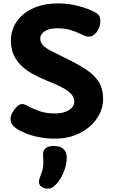

<svg xmlns="http://www.w3.org/2000/svg" viewBox="-20 -794 665 1126"><path d="M546.1 -716.9Q555.2 -711.7 561.8 -701.1Q568.4 -690.4 568.4 -671.1Q568.4 -646.7 558.6 -625.4Q548.7 -604.1 533.2 -591.5Q517.8 -578.9 500.1 -578.9Q490.3 -578.9 480.6 -582.8Q470.8 -586.7 452 -595.1Q422 -609.8 390.5 -618.9Q359 -628.1 314 -628.1Q285.6 -628.1 263.6 -620.7Q241.7 -613.3 228.9 -599.7Q216.2 -586 216.2 -567.6Q216.2 -544.7 232.6 -527.8Q248.9 -511 279.6 -495.6Q310.3 -480.1 352.3 -459.1Q430.3 -422.1 481.9 -388.4Q533.6 -354.7 559.2 -313.4Q584.8 -272.1 584.8 -212.2Q584.8 -169.2 564.9 -127.9Q545.1 -86.7 507.9 -53.6Q470.8 -20.6 419 -0.8Q367.2 19 302.6 19Q252.6 19 208.2 10.3Q163.8 1.6 129.3 -12.8Q94.8 -27.1 72.8 -42.3Q41.7 -65.6 41.7 -94Q41.7 -113.8 53 -134.3Q64.3 -154.8 80.1 -169.3Q95.8 -183.9 108.9 -183.9Q116.9 -183.9 127.4 -180.1Q137.9 -176.2 150.9 -168.2Q181.2 -152.2 217.1 -140.4Q252.9 -128.7 301.6 -128.7Q338.1 -128.7 363.4 -138.3Q388.8 -148 402.2 -163.5Q415.6 -179 415.6 -197.8Q415.6 -222.7 398.1 -242.1Q380.7 -261.6 345.3 -280.6Q310 -299.7 254.2 -321.1Q213.3 -338.1 175.5 -358.3Q137.7 -378.4 108.2 -405.9Q78.7 -433.3 61.4 -469.8Q44.1 -506.3 44.1 -555Q44.1 -620.1 78.8 -669.3Q113.6 -718.4 175.9 -746.2Q238.2 -774 321 -774Q383 -774 443.5 -757.9Q504 -741.9 546.1 -716.9ZM232.3 116.7Q230.3 92.7 245.3 77.3Q260.3 61.9 293.2 61.9Q333.9 61.9 352.2 79.9Q370.4 98 371.2 123.1Q372.2 156.9 362.5 189.4Q352.8 221.9 337.7 248Q322.7 274.1 306.3 289.6Q291.9 303.6 282.7 308Q273.6 312.4 258.8 312.4Q240.4 312.4 224.4 301.7Q208.3 290.9 208.3 272.8Q208.3 263.2 211.9 252.3Q215.4 241.4 221.2 226.8Q232.2 199.3 233.7 173.5Q235.1 147.7 232.3 116.7Z"/></svg>

Font: Playpen Sans Thai
Style: Regular
Weight: 400
Designer: Sirin Gunkloy, Laura Meseguer, Veronika Burian, José Scaglione
Foundry: TypeTogether
Version: Version 2.000